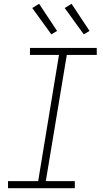

<svg xmlns="http://www.w3.org/2000/svg" viewBox="-20 -986 540 1006"><path d="M22 0V-37H180L289 -698H137V-735H487V-698H330L220 -37H372V0ZM419 -806 319 -944 355 -966 449 -824ZM249 -806 149 -944 185 -966 279 -824Z"/></svg>

Font: Iosevka Curly Slab XLtObl
Style: Regular
Weight: 200
Italic angle: -9°
Monospace: yes
Designer: Belleve Invis
Foundry: Belleve Invis
Version: Version 11.1.0; ttfautohint (v1.8.3)